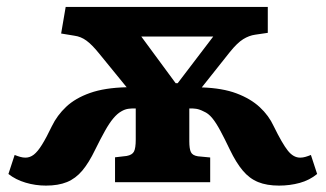

<svg xmlns="http://www.w3.org/2000/svg" viewBox="-20 -541 967 570"><path d="M116.5 10Q85 10 55.8 1.2Q26.5 -7.5 5 -24.5L23.5 -81Q32 -77.5 40 -75.3Q48 -73 55.5 -73Q69 -73 80.5 -82Q92 -91 104.7 -111.5Q117.5 -132 134 -166.5Q149.5 -198.5 176.5 -224Q203.5 -249.5 247.2 -265Q291 -280.5 356 -282L274 -382.5Q253 -408.5 236.5 -420.5Q220 -432.5 201 -435L161.5 -441.5L175 -520.5H775V-443.5L737.5 -438Q719.5 -435.5 702 -424.7Q684.5 -414 662 -386L579 -281.5Q640.5 -279.5 682.3 -263.7Q724 -248 751 -223Q778 -198 792.5 -166.5Q818 -114.5 834.5 -93.8Q851 -73 871 -73Q879 -73 886.8 -75.3Q894.5 -77.5 903 -81L921.5 -24.5Q899 -6 869.8 2Q840.5 10 808.5 10Q772 10 746.3 -0.5Q720.5 -11 700.8 -34.5Q681 -58 662.5 -96.5Q646.5 -130 634 -153.2Q621.5 -176.5 610 -190.5Q598.5 -204.5 585 -210Q572.5 -216.5 562.3 -218Q552 -219.5 542 -219V-121.5Q542 -99 546.8 -89.3Q551.5 -79.5 567.5 -77L604 -73.5V0H321.5V-74L356 -78Q372.5 -81 377.7 -91Q383 -101 383 -127V-219Q373.5 -219.5 362.3 -218.2Q351 -217 339.5 -210Q328 -203.5 316.3 -189.5Q304.5 -175.5 291.8 -152.7Q279 -130 262.5 -96.5Q244 -58 224.3 -34.5Q204.5 -11 178.8 -0.5Q153 10 116.5 10ZM501.5 -294H507.5L613 -432.5H399.5Z"/></svg>

Font: Literata Variable Black
Style: Regular
Weight: 900
Designer: Latin by Veronika Burian and Jose Scaglione. Greek by Irene Vlachou. Cyrillic by Vera Evstafieva.
Foundry: TypeTogether
Version: Version 3.021